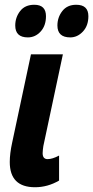

<svg xmlns="http://www.w3.org/2000/svg" viewBox="-20 -776 391 806"><path d="M173 -708Q173 -756 124 -756Q85 -756 64.5 -729.5Q44 -703 44 -669Q44 -619 97 -619Q128 -619 150.5 -643.5Q173 -668 173 -708ZM351 -708Q351 -756 300 -756Q262 -756 241.5 -729.5Q221 -703 221 -669Q221 -619 275 -619Q305 -619 328 -643.5Q351 -668 351 -708ZM228 -18V-123Q200 -108 180 -108Q159 -108 159 -133Q159 -141 160 -148Q161 -155 162 -163L244 -548H110L31 -177Q21 -131 21 -96Q21 10 127 10Q180 10 228 -18Z"/></svg>

Font: Noto Sans UI Condensed ExtraBold
Style: Italic
Weight: 800
Width: 3
Designer: Monotype Design Team
Foundry: Monotype Imaging Inc.
Version: 1.001